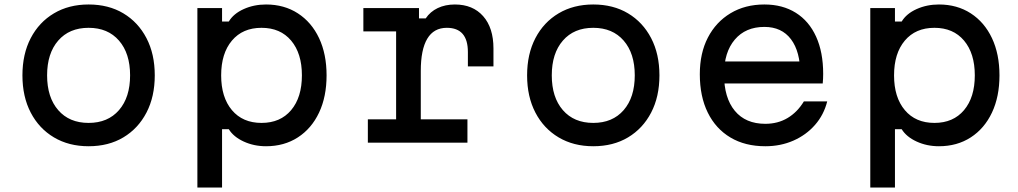

<svg xmlns="http://www.w3.org/2000/svg" viewBox="-20 -636 4540 856"><path d="M375 16Q287 16 220.5 -23.5Q154 -63 117 -134Q80 -205 80 -300Q80 -395 117 -466Q154 -537 220.5 -576.5Q287 -616 375 -616Q464 -616 530 -576.5Q596 -537 633 -466Q670 -395 670 -300Q670 -205 633 -134Q596 -63 530 -23.5Q464 16 375 16ZM375 -88Q461 -88 510.5 -145Q560 -202 560 -300Q560 -398 510.5 -455Q461 -512 375 -512Q289 -512 239.5 -455Q190 -398 190 -300Q190 -202 239.5 -145Q289 -88 375 -88Z M860 200V-600H970V-540H1000Q1021 -575 1066.5 -595.5Q1112 -616 1166 -616Q1247 -616 1308 -576.5Q1369 -537 1402.5 -466Q1436 -395 1436 -300Q1436 -205 1402.5 -134Q1369 -63 1308 -23.5Q1247 16 1166 16Q1112 16 1066.5 -5Q1021 -26 1000 -60H970V200ZM1146 -88Q1230 -88 1278 -145Q1326 -202 1326 -300Q1326 -398 1278 -455Q1230 -512 1146 -512Q1062 -512 1014 -455Q966 -398 966 -300Q966 -202 1014 -145Q1062 -88 1146 -88Z M1600 -600H1848V-554H1878Q1898 -584 1931.5 -600Q1965 -616 2008 -616Q2088 -616 2134 -564Q2180 -512 2180 -420V-340H2066V-404Q2066 -512 1972 -512Q1914 -512 1885 -463.5Q1856 -415 1856 -320V-104H2064V0H1620V-104H1746V-496H1600Z M2625 16Q2537 16 2470.5 -23.5Q2404 -63 2367 -134Q2330 -205 2330 -300Q2330 -395 2367 -466Q2404 -537 2470.5 -576.5Q2537 -616 2625 -616Q2714 -616 2780 -576.5Q2846 -537 2883 -466Q2920 -395 2920 -300Q2920 -205 2883 -134Q2846 -63 2780 -23.5Q2714 16 2625 16ZM2625 -88Q2711 -88 2760.5 -145Q2810 -202 2810 -300Q2810 -398 2760.5 -455Q2711 -512 2625 -512Q2539 -512 2489.5 -455Q2440 -398 2440 -300Q2440 -202 2489.5 -145Q2539 -88 2625 -88Z M3185 -362H3585L3548 -305Q3548 -406 3506.5 -461Q3465 -516 3388 -516Q3304 -516 3256 -459.5Q3208 -403 3208 -305Q3208 -200 3256 -142Q3304 -84 3392 -84Q3448 -84 3491.5 -110Q3535 -136 3564 -184H3668Q3653 -124 3613.5 -79Q3574 -34 3517 -9Q3460 16 3392 16Q3302 16 3236.5 -23Q3171 -62 3135.5 -134Q3100 -206 3100 -305Q3100 -399 3136 -468.5Q3172 -538 3237 -577Q3302 -616 3388 -616Q3469 -616 3528 -579Q3587 -542 3618.5 -472.5Q3650 -403 3650 -307Q3650 -296 3649.5 -285.5Q3649 -275 3648 -264H3185Z M3860 200V-600H3970V-540H4000Q4021 -575 4066.5 -595.5Q4112 -616 4166 -616Q4247 -616 4308 -576.5Q4369 -537 4402.5 -466Q4436 -395 4436 -300Q4436 -205 4402.5 -134Q4369 -63 4308 -23.5Q4247 16 4166 16Q4112 16 4066.5 -5Q4021 -26 4000 -60H3970V200ZM4146 -88Q4230 -88 4278 -145Q4326 -202 4326 -300Q4326 -398 4278 -455Q4230 -512 4146 -512Q4062 -512 4014 -455Q3966 -398 3966 -300Q3966 -202 4014 -145Q4062 -88 4146 -88Z"/></svg>

Font: Martian Mono SemiExpanded
Style: Regular
Weight: 400
Width: 6
Monospace: yes
Designer: Roman Shamin
Foundry: Evil Martians
Version: Version 1.000